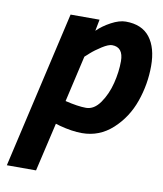

<svg xmlns="http://www.w3.org/2000/svg" viewBox="-82 -579 726 855"><g transform="rotate(10 281.5 -151.0)"><path d="M418 -512Q491 -512 527 -465.5Q563 -419 563 -336.5Q563 -254 535.5 -175.5Q508 -97 449 -43Q390 11 311 11Q266 11 210 -4L190 -10L139 210H7L170 -500H301L291 -448Q316 -473 352.5 -492.5Q389 -512 418 -512ZM376 -398Q360 -398 331.5 -380Q303 -362 283 -344L263 -326L215 -117Q273 -103 309.5 -103Q346 -103 373.5 -142.5Q401 -182 414 -234Q427 -286 427 -334Q427 -398 376 -398Z"/></g></svg>

Font: Titillium Web
Style: Bold Italic
Weight: 700
Italic angle: -13°
Version: Version 1.001;PS 57.000;hotconv 1.0.70;makeotf.lib2.5.55311